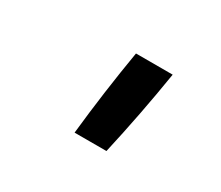

<svg xmlns="http://www.w3.org/2000/svg" viewBox="-69 -922 714 621"><g transform="rotate(30 288.0 -611.5)"><path d="M247 -451H366Q402 -610 428 -772H291Q264 -612 247 -451Z"/></g></svg>

Font: Iosevka Sparkle
Style: Bold Italic
Weight: 700
Italic angle: -9°
Designer: Belleve Invis
Foundry: Belleve Invis
Version: Version 4.5.0; ttfautohint (v1.8.3)